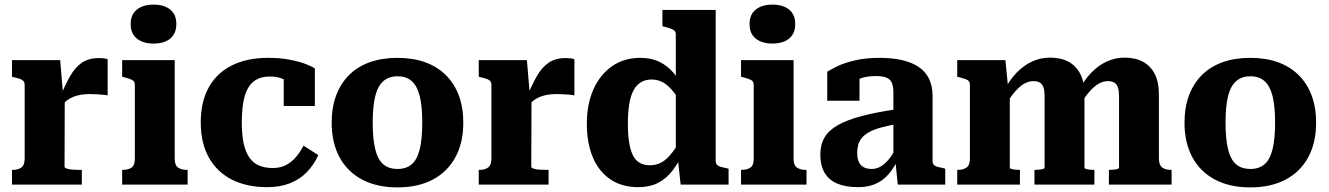

<svg xmlns="http://www.w3.org/2000/svg" viewBox="-20 -801 5765 833"><path d="M447 -544V-387Q440 -389 427 -390Q414 -391 399.5 -392Q385 -393 371 -393Q350 -393 331.5 -390Q313 -387 297 -380.5Q281 -374 267.5 -363Q254 -352 242 -336L239 -375Q262 -432 284 -470.5Q306 -509 335.5 -529Q365 -549 408 -549Q422 -549 432.5 -547.5Q443 -546 447 -544ZM32 0V-64H35Q59 -64 73 -74.5Q87 -85 87 -114V-432Q87 -443 82 -449Q77 -455 67 -458.5Q57 -462 40 -466L32 -468V-540H241L254 -387L261 -388L260 -78Q260 -73 270 -69.5Q280 -66 295 -65Q310 -64 325 -64H335V0Z M646 -612Q601 -612 574 -633.5Q547 -655 547 -697Q547 -738 574 -759.5Q601 -781 646 -781Q692 -781 718.5 -759.5Q745 -738 745 -697Q745 -655 718.5 -633.5Q692 -612 646 -612ZM738 -540V-112Q738 -84 752.5 -74Q767 -64 791 -64H794V0H510V-64H512Q537 -64 551 -74Q565 -84 565 -112V-432Q565 -448 553.5 -454Q542 -460 518 -466L510 -468V-540Z M1164 -72Q1197 -72 1222 -85.5Q1247 -99 1265.5 -121.5Q1284 -144 1297 -169L1361 -128Q1342 -86 1311.5 -54.5Q1281 -23 1238 -6Q1195 11 1138 11Q1052 11 987.5 -21Q923 -53 887 -116Q851 -179 851 -270Q851 -360 886 -422.5Q921 -485 986.5 -517.5Q1052 -550 1143 -550Q1196 -550 1237 -542Q1278 -534 1305.5 -523.5Q1333 -513 1346 -504V-341H1211V-487Q1224 -487 1231.5 -480.5Q1239 -474 1242.5 -465Q1246 -456 1246 -447Q1246 -438 1244 -432Q1228 -450 1205 -459.5Q1182 -469 1151 -469Q1108 -469 1081 -448Q1054 -427 1041.5 -383Q1029 -339 1029 -270Q1029 -217 1037 -179.5Q1045 -142 1061.5 -118Q1078 -94 1103.5 -83Q1129 -72 1164 -72Z M1990 -269Q1990 -182 1956 -119Q1922 -56 1858 -22Q1794 12 1704 12Q1615 12 1551 -22Q1487 -56 1453 -119Q1419 -182 1419 -269Q1419 -335 1438.5 -387Q1458 -439 1494.5 -475.5Q1531 -512 1584 -531Q1637 -550 1704 -550Q1772 -550 1824.5 -531Q1877 -512 1914 -475.5Q1951 -439 1970.5 -387Q1990 -335 1990 -269ZM1597 -269Q1597 -198 1608 -153.5Q1619 -109 1642.5 -88.5Q1666 -68 1705 -68Q1743 -68 1766.5 -88.5Q1790 -109 1801 -153.5Q1812 -198 1812 -269Q1812 -340 1801 -384Q1790 -428 1766.5 -449Q1743 -470 1705 -470Q1667 -470 1643 -449Q1619 -428 1608 -384Q1597 -340 1597 -269Z M2472 -544V-387Q2465 -389 2452 -390Q2439 -391 2424.5 -392Q2410 -393 2396 -393Q2375 -393 2356.5 -390Q2338 -387 2322 -380.5Q2306 -374 2292.5 -363Q2279 -352 2267 -336L2264 -375Q2287 -432 2309 -470.5Q2331 -509 2360.5 -529Q2390 -549 2433 -549Q2447 -549 2457.5 -547.5Q2468 -546 2472 -544ZM2057 0V-64H2060Q2084 -64 2098 -74.5Q2112 -85 2112 -114V-432Q2112 -443 2107 -449Q2102 -455 2092 -458.5Q2082 -462 2065 -466L2057 -468V-540H2266L2279 -387L2286 -388L2285 -78Q2285 -73 2295 -69.5Q2305 -66 2320 -65Q2335 -64 2350 -64H2360V0Z M3085 -103Q3085 -87 3097.5 -81Q3110 -75 3134 -71L3141 -69V0H2933L2920 -121L2912 -115V-651Q2912 -662 2906.5 -667.5Q2901 -673 2890 -677Q2879 -681 2863 -685L2854 -687V-758H3085ZM2759 -550Q2805 -550 2840.5 -533Q2876 -516 2903 -484Q2930 -452 2949 -405L2947 -335Q2923 -376 2902 -402.5Q2881 -429 2858.5 -442.5Q2836 -456 2807 -456Q2780 -456 2760.5 -444Q2741 -432 2728.5 -409Q2716 -386 2710 -349.5Q2704 -313 2704 -264Q2704 -217 2709.5 -183Q2715 -149 2726 -127Q2737 -105 2755.5 -94.5Q2774 -84 2799 -84Q2828 -84 2851 -97Q2874 -110 2897 -140Q2920 -170 2947 -218L2948 -146Q2925 -96 2897.5 -60.5Q2870 -25 2834 -7Q2798 11 2749 11Q2678 11 2628 -23Q2578 -57 2552 -118.5Q2526 -180 2526 -264Q2526 -349 2554.5 -413Q2583 -477 2635 -513.5Q2687 -550 2759 -550Z M3331 -612Q3286 -612 3259 -633.5Q3232 -655 3232 -697Q3232 -738 3259 -759.5Q3286 -781 3331 -781Q3377 -781 3403.5 -759.5Q3430 -738 3430 -697Q3430 -655 3403.5 -633.5Q3377 -612 3331 -612ZM3423 -540V-112Q3423 -84 3437.5 -74Q3452 -64 3476 -64H3479V0H3195V-64H3197Q3222 -64 3236 -74Q3250 -84 3250 -112V-432Q3250 -448 3238.5 -454Q3227 -460 3203 -466L3195 -468V-540Z M3870 -327V-263Q3828 -255 3798 -246.5Q3768 -238 3748.5 -226.5Q3729 -215 3718.5 -202Q3708 -189 3703.5 -173Q3699 -157 3699 -139Q3699 -113 3706.5 -97.5Q3714 -82 3728 -75Q3742 -68 3762 -68Q3782 -68 3800 -78Q3818 -88 3835.5 -109Q3853 -130 3869 -164L3878 -113Q3858 -71 3833.5 -43.5Q3809 -16 3777 -2.5Q3745 11 3703 11Q3649 11 3612.5 -4.5Q3576 -20 3557.5 -51.5Q3539 -83 3539 -131Q3539 -173 3557 -204Q3575 -235 3614 -257.5Q3653 -280 3716.5 -297Q3780 -314 3870 -327ZM3875 0 3864 -109 3856 -110V-399Q3856 -424 3850 -440Q3844 -456 3827.5 -463.5Q3811 -471 3780 -471Q3737 -471 3708.5 -459Q3680 -447 3668 -431Q3661 -437 3660.5 -445Q3660 -453 3665.5 -461Q3671 -469 3681.5 -474.5Q3692 -480 3709 -480V-364H3569V-490Q3585 -500 3615 -514.5Q3645 -529 3691 -539.5Q3737 -550 3797 -550Q3850 -550 3892.5 -540.5Q3935 -531 3965 -511Q3995 -491 4010.5 -459.5Q4026 -428 4026 -385V-103Q4026 -92 4031.5 -86Q4037 -80 4048 -77Q4059 -74 4075 -71L4081 -69V0Z M4133 0V-64H4135Q4160 -64 4174 -74.5Q4188 -85 4188 -114V-432Q4188 -443 4183 -449Q4178 -455 4167.5 -458.5Q4157 -462 4141 -466L4133 -468V-540H4342L4354 -418L4361 -415V-73Q4361 -70 4368 -68Q4375 -66 4384 -65Q4393 -64 4401 -64H4405V0ZM4728 0H4468V-64H4471Q4479 -64 4488.5 -65Q4498 -66 4505 -68Q4512 -70 4512 -73V-384Q4512 -406 4507.5 -420.5Q4503 -435 4492.5 -442Q4482 -449 4463 -449Q4443 -449 4423 -437.5Q4403 -426 4382 -401.5Q4361 -377 4338 -337L4339 -413Q4361 -455 4391 -486Q4421 -517 4457.5 -534Q4494 -551 4536 -551Q4584 -551 4617 -532.5Q4650 -514 4667.5 -479Q4685 -444 4685 -391V-73Q4685 -70 4691.5 -68Q4698 -66 4707.5 -65Q4717 -64 4726 -64H4728ZM5063 0H4791V-64H4794Q4803 -64 4812.5 -65Q4822 -66 4828.5 -68Q4835 -70 4835 -73V-384Q4835 -406 4830.5 -420.5Q4826 -435 4815.5 -442Q4805 -449 4786 -449Q4766 -449 4746 -437.5Q4726 -426 4705 -401.5Q4684 -377 4661 -339L4663 -413Q4685 -455 4715 -486Q4745 -517 4781.5 -534Q4818 -551 4859 -551Q4907 -551 4940 -532.5Q4973 -514 4990.5 -479Q5008 -444 5008 -391V-114Q5008 -85 5022 -74.5Q5036 -64 5060 -64H5063Z M5690 -269Q5690 -182 5656 -119Q5622 -56 5558 -22Q5494 12 5404 12Q5315 12 5251 -22Q5187 -56 5153 -119Q5119 -182 5119 -269Q5119 -335 5138.5 -387Q5158 -439 5194.5 -475.5Q5231 -512 5284 -531Q5337 -550 5404 -550Q5472 -550 5524.5 -531Q5577 -512 5614 -475.5Q5651 -439 5670.5 -387Q5690 -335 5690 -269ZM5297 -269Q5297 -198 5308 -153.5Q5319 -109 5342.5 -88.5Q5366 -68 5405 -68Q5443 -68 5466.5 -88.5Q5490 -109 5501 -153.5Q5512 -198 5512 -269Q5512 -340 5501 -384Q5490 -428 5466.5 -449Q5443 -470 5405 -470Q5367 -470 5343 -449Q5319 -428 5308 -384Q5297 -340 5297 -269Z"/></svg>

Font: Roboto Serif SemiCondensed
Style: Bold
Weight: 700
Width: 4
Designer: Greg Gazdowicz
Foundry: Commercial Type
Version: Version 1.007